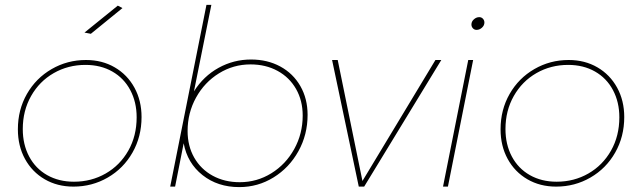

<svg xmlns="http://www.w3.org/2000/svg" viewBox="-20 -762 2622 784"><path d="M461 -739 480 -729 351 -624 325 -629ZM558 -284Q558 -204 521 -139Q484 -74 420 -37Q356 0 280 0Q214 0 162.5 -30Q111 -60 82 -113Q53 -166 53 -234Q53 -314 90 -378.5Q127 -443 191 -480Q255 -517 331 -517Q397 -517 448.5 -487Q500 -457 529 -404Q558 -351 558 -284ZM73 -235Q73 -172 99 -123Q125 -74 172.5 -47Q220 -20 282 -20Q353 -20 411.5 -53.5Q470 -87 504 -147Q538 -207 538 -283Q538 -345 512 -394Q486 -443 438.5 -470Q391 -497 329 -497Q258 -497 199.5 -463.5Q141 -430 107 -370Q73 -310 73 -235Z M1236 -293Q1236 -212 1198.5 -144.5Q1161 -77 1097 -37.5Q1033 2 957 2Q869 2 807 -47Q745 -96 730 -177L695 0H675L823 -742H843L772 -389Q811 -451 872.5 -485Q934 -519 1005 -519Q1072 -519 1124.5 -490.5Q1177 -462 1206.5 -410.5Q1236 -359 1236 -293ZM746 -227Q746 -166 773 -118.5Q800 -71 848.5 -44.5Q897 -18 959 -18Q1029 -18 1088 -54.5Q1147 -91 1181.5 -153.5Q1216 -216 1216 -290Q1216 -351 1189 -398.5Q1162 -446 1113.5 -472.5Q1065 -499 1003 -499Q933 -499 874 -462.5Q815 -426 780.5 -363.5Q746 -301 746 -227Z M1782 -517 1467 0H1445L1336 -517H1359L1460 -23L1758 -517Z M1958 -670Q1958 -658 1948 -649Q1938 -640 1926 -640Q1917 -640 1911 -646.5Q1905 -653 1905 -662Q1905 -674 1915 -683Q1925 -692 1937 -692Q1946 -692 1952 -685.5Q1958 -679 1958 -670ZM1912 -517 1809 0H1789L1892 -517Z M2529 -284Q2529 -204 2492 -139Q2455 -74 2391 -37Q2327 0 2251 0Q2185 0 2133.5 -30Q2082 -60 2053 -113Q2024 -166 2024 -234Q2024 -314 2061 -378.5Q2098 -443 2162 -480Q2226 -517 2302 -517Q2368 -517 2419.5 -487Q2471 -457 2500 -404Q2529 -351 2529 -284ZM2044 -235Q2044 -172 2070 -123Q2096 -74 2143.5 -47Q2191 -20 2253 -20Q2324 -20 2382.5 -53.5Q2441 -87 2475 -147Q2509 -207 2509 -283Q2509 -345 2483 -394Q2457 -443 2409.5 -470Q2362 -497 2300 -497Q2229 -497 2170.5 -463.5Q2112 -430 2078 -370Q2044 -310 2044 -235Z"/></svg>

Font: TypoPRO Montserrat
Style: Italic
Weight: 250
Italic angle: -11.3°
Designer: Julieta Ulanovsky
Foundry: Julieta Ulanovsky
Version: Version 6.001